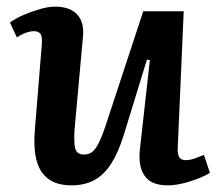

<svg xmlns="http://www.w3.org/2000/svg" viewBox="-20 -545 657 579"><path d="M10 -477Q26 -489 50 -499.5Q74 -510 100 -517.5Q126 -525 146 -525Q191 -525 213 -501Q235 -477 230 -432L205 -157Q202 -114 207 -96.5Q212 -79 234 -79Q249 -79 259.5 -88Q270 -97 280.5 -119.5Q291 -142 304 -183L412 -511H534L516 -100Q515 -80 520.5 -71Q526 -62 540 -62Q552 -62 566.5 -67Q581 -72 595 -78L613 -24Q601 -16 585 -9.5Q569 -3 551.5 2.5Q534 8 517 11Q500 14 486 14Q436 14 416 -15Q396 -44 402 -96L432 -364L423 -365L353 -137Q337 -86 316 -52.5Q295 -19 265.5 -2.5Q236 14 195 14Q133 14 105.5 -26.5Q78 -67 85 -152L106 -410Q108 -435 102 -443Q96 -451 82 -451Q71 -451 57.5 -446Q44 -441 31 -432Z"/></svg>

Font: Literata 18pt SemiBold
Style: Italic
Weight: 600
Italic angle: -2°
Designer: Latin by Veronika Burian and Jose Scaglione. Greek by Irene Vlachou. Cyrillic by Vera Evstafieva
Foundry: TypeTogether
Version: Version 3.103;gftools[0.9.29]